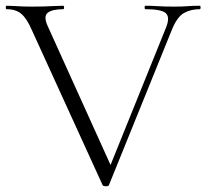

<svg xmlns="http://www.w3.org/2000/svg" viewBox="-25 -645 718 668"><path d="M670 -625Q673 -625 673 -619Q673 -613 670 -613Q639 -613 615.5 -600Q592 -587 574 -544L354 -1Q353 3 343.5 3Q334 3 332 -1L85 -542Q68 -581 49 -597Q30 -613 -2 -613Q-5 -613 -5 -619Q-5 -625 -2 -625Q12 -625 26.5 -624Q41 -623 55.5 -622.5Q70 -622 83 -622Q107 -622 127 -622.5Q147 -623 163.5 -624Q180 -625 195 -625Q198 -625 198 -619Q198 -613 195 -613Q157 -613 141 -600.5Q125 -588 142 -552L366 -57L339 -20L553 -550Q567 -585 552 -599Q537 -613 481 -613Q478 -613 478 -619Q478 -625 481 -625Q504 -625 525.5 -623.5Q547 -622 581 -622Q610 -622 627.5 -623.5Q645 -625 670 -625Z"/></svg>

Font: Cormorant Infant Light
Style: Regular
Weight: 300
Designer: Christian Thalmann (Catharsis Fonts)
Foundry: Catharsis Fonts
Version: Version 4.001